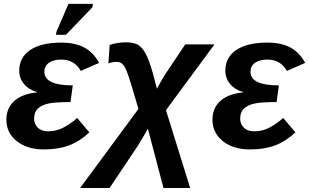

<svg xmlns="http://www.w3.org/2000/svg" viewBox="-20 -756 1584 984"><path d="M225.6 -83Q269 -83 305.4 -102.3Q341.8 -121.6 375.5 -151.4L438 -77.6Q388.2 -31.2 333.5 -10.7Q278.8 9.8 205.1 9.8Q119.1 9.8 65.9 -32.7Q12.7 -75.2 12.7 -142.6Q12.7 -202.1 53 -238.5Q93.3 -274.9 170.4 -282.7L170.9 -283.7Q127.9 -295.9 103.3 -325.2Q78.6 -354.5 78.6 -393.6Q78.6 -461.9 134.8 -499.8Q190.9 -537.6 293.9 -537.6Q365.7 -537.6 412.8 -512Q460 -486.3 487.8 -433.6L394 -392.6Q377.9 -421.4 353 -436Q328.1 -450.7 294.4 -450.7Q253.9 -450.7 230.7 -434.1Q207.5 -417.5 207.5 -387.7Q207.5 -318.4 353 -318.4L341.3 -232.9Q260.3 -232.9 227.1 -225.1Q192.4 -217.3 173.6 -199Q154.8 -180.7 154.8 -148.4Q154.8 -119.6 174.1 -101.3Q193.4 -83 225.6 -83ZM453.1 -718.3 317.9 -577.6H266.6L269.5 -593.8L331.1 -736.3H456.5Z M737.8 -96.7 719.7 -64.5 688 -11.2 541.5 207.5H390.6L689.5 -197.8L654.3 -316.4Q646.5 -342.3 640.1 -361.6Q633.8 -380.9 628.4 -393.6Q617.7 -418.9 606.2 -429Q594.7 -439 576.7 -439Q556.2 -439 535.6 -431.2L542 -525.9Q581.5 -539.1 627.4 -539.1Q670.9 -539.1 693.6 -522.2Q716.3 -505.4 734.4 -464.8Q752.4 -424.8 772.5 -346.7L784.2 -300.8Q799.8 -330.6 810.5 -348.9Q821.3 -367.2 826.2 -374.5L929.2 -528.3H1079.1L830.6 -191.4L954.6 207.5H817.9Z M1281.7 -83Q1325.2 -83 1361.6 -102.3Q1397.9 -121.6 1431.6 -151.4L1494.1 -77.6Q1444.3 -31.2 1389.6 -10.7Q1335 9.8 1261.2 9.8Q1175.3 9.8 1122.1 -32.7Q1068.8 -75.2 1068.8 -142.6Q1068.8 -202.1 1109.1 -238.5Q1149.4 -274.9 1226.6 -282.7L1227.1 -283.7Q1184.1 -295.9 1159.4 -325.2Q1134.8 -354.5 1134.8 -393.6Q1134.8 -461.9 1190.9 -499.8Q1247.1 -537.6 1350.1 -537.6Q1421.9 -537.6 1469 -512Q1516.1 -486.3 1543.9 -433.6L1450.2 -392.6Q1434.1 -421.4 1409.2 -436Q1384.3 -450.7 1350.6 -450.7Q1310.1 -450.7 1286.9 -434.1Q1263.7 -417.5 1263.7 -387.7Q1263.7 -318.4 1409.2 -318.4L1397.5 -232.9Q1316.4 -232.9 1283.2 -225.1Q1248.5 -217.3 1229.7 -199Q1210.9 -180.7 1210.9 -148.4Q1210.9 -119.6 1230.2 -101.3Q1249.5 -83 1281.7 -83Z"/></svg>

Font: Arimo
Style: Italic
Weight: 400
Italic angle: -12°
Designer: Steve Matteson
Foundry: Monotype Imaging Inc.
Version: Version 1.33